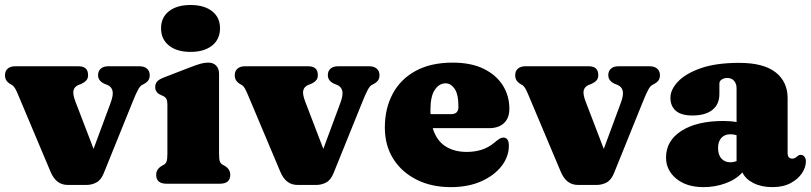

<svg xmlns="http://www.w3.org/2000/svg" viewBox="-21 -754 3327 788"><path d="M334 5H256.5Q209 5 186.5 -49L52.5 -367Q46.5 -381.5 41 -391Q35.5 -400.5 30 -404L21.5 -409Q-1 -422 -0.5 -445.5Q-0.5 -462.5 10.5 -472.2Q21.5 -482 41 -482H301.5Q340.5 -482 340.5 -445.5Q340.5 -432 333 -423.8Q325.5 -415.5 312 -409.5L300.5 -405Q285 -398.5 280.8 -383.5Q276.5 -368.5 289 -336L363 -143L433 -332Q445 -364.5 440.8 -381.2Q436.5 -398 420.5 -405L409 -409.5Q381.5 -421.5 381.5 -445.5Q381.5 -462.5 392.5 -472.2Q403.5 -482 423 -482H551.5Q571 -482 582.2 -472.2Q593.5 -462.5 593.5 -445.5Q593.5 -434 588.5 -425.5Q583.5 -417 570 -409.5L561.5 -405Q554 -401 545.8 -386.2Q537.5 -371.5 523.5 -336.5L405 -43.5Q393.5 -15 374.5 -5Q355.5 5 334 5Z M761 -541Q705 -541 672.5 -567Q640 -593 640 -638Q640 -682.5 672.5 -708Q705 -733.5 761 -733.5Q817 -733.5 849.5 -708Q882 -682.5 882 -638Q882 -593 849.5 -567Q817 -541 761 -541ZM878 -452V-123.5Q878 -100.5 881.2 -91.8Q884.5 -83 892 -78.5L901 -73.5Q924 -60 924 -36.5Q924 0 881.5 0H662.5Q620 0 620 -36.5Q620 -60 643.5 -73.5L652.5 -78.5Q659.5 -83 662.8 -91.8Q666 -100.5 666 -123.5V-322.5Q666 -342 661.2 -349.2Q656.5 -356.5 647.5 -360.5L638.5 -364.5Q616 -374.5 616 -396.5Q616 -410.5 624 -419.5Q632 -428.5 651.5 -436L760 -478Q786.5 -488 802.2 -492.5Q818 -497 833.5 -497Q855 -497 866.5 -484.2Q878 -471.5 878 -452Z M1277 5H1199.5Q1152 5 1129.5 -49L995.5 -367Q989.5 -381.5 984 -391Q978.5 -400.5 973 -404L964.5 -409Q942 -422 942.5 -445.5Q942.5 -462.5 953.5 -472.2Q964.5 -482 984 -482H1244.5Q1283.5 -482 1283.5 -445.5Q1283.5 -432 1276 -423.8Q1268.5 -415.5 1255 -409.5L1243.5 -405Q1228 -398.5 1223.8 -383.5Q1219.5 -368.5 1232 -336L1306 -143L1376 -332Q1388 -364.5 1383.8 -381.2Q1379.5 -398 1363.5 -405L1352 -409.5Q1324.5 -421.5 1324.5 -445.5Q1324.5 -462.5 1335.5 -472.2Q1346.5 -482 1366 -482H1494.5Q1514 -482 1525.2 -472.2Q1536.5 -462.5 1536.5 -445.5Q1536.5 -434 1531.5 -425.5Q1526.5 -417 1513 -409.5L1504.5 -405Q1497 -401 1488.8 -386.2Q1480.5 -371.5 1466.5 -336.5L1348 -43.5Q1336.5 -15 1317.5 -5Q1298.5 5 1277 5Z M2069.5 -307.5Q2069.5 -269.5 2047.5 -248.8Q2025.5 -228 1986 -228H1755Q1770 -178 1806.2 -154.2Q1842.5 -130.5 1895 -130.5Q1926.5 -130.5 1955 -139.2Q1983.5 -148 2008.5 -169Q2022.5 -181 2030.2 -185.2Q2038 -189.5 2045.5 -189.5Q2067.5 -188.5 2067.5 -156Q2067.5 -111.5 2037.8 -72.8Q2008 -34 1954.5 -10Q1901 14 1829 14Q1749.5 14 1688.5 -16.8Q1627.5 -47.5 1593 -102.2Q1558.5 -157 1558.5 -230.5Q1558.5 -309 1590.8 -369.2Q1623 -429.5 1685.2 -463.2Q1747.5 -497 1837 -497Q1912 -497 1963.8 -471.8Q2015.5 -446.5 2042.5 -403.8Q2069.5 -361 2069.5 -307.5ZM1745.5 -301.5Q1745.5 -293.5 1746 -285.5H1830Q1860.5 -285.5 1860.5 -315Q1860.5 -367 1845 -389.5Q1829.5 -412 1807.5 -412Q1782 -412 1763.8 -385.8Q1745.5 -359.5 1745.5 -301.5Z M2428 5H2350.5Q2303 5 2280.5 -49L2146.5 -367Q2140.5 -381.5 2135 -391Q2129.5 -400.5 2124 -404L2115.5 -409Q2093 -422 2093.5 -445.5Q2093.5 -462.5 2104.5 -472.2Q2115.5 -482 2135 -482H2395.5Q2434.5 -482 2434.5 -445.5Q2434.5 -432 2427 -423.8Q2419.5 -415.5 2406 -409.5L2394.5 -405Q2379 -398.5 2374.8 -383.5Q2370.5 -368.5 2383 -336L2457 -143L2527 -332Q2539 -364.5 2534.8 -381.2Q2530.5 -398 2514.5 -405L2503 -409.5Q2475.5 -421.5 2475.5 -445.5Q2475.5 -462.5 2486.5 -472.2Q2497.5 -482 2517 -482H2645.5Q2665 -482 2676.2 -472.2Q2687.5 -462.5 2687.5 -445.5Q2687.5 -434 2682.5 -425.5Q2677.5 -417 2664 -409.5L2655.5 -405Q2648 -401 2639.8 -386.2Q2631.5 -371.5 2617.5 -336.5L2499 -43.5Q2487.5 -15 2468.5 -5Q2449.5 5 2428 5Z M2712.5 -107.5Q2712.5 -176.5 2775.8 -217Q2839 -257.5 2948 -257.5Q2978.5 -257.5 3002 -253V-392Q3002 -410.5 2991.8 -422.2Q2981.5 -434 2964 -434Q2951 -434 2941.2 -427.8Q2931.5 -421.5 2931.5 -411V-368Q2931.5 -326 2902.8 -303Q2874 -280 2820.5 -280Q2775 -280 2752.8 -299.2Q2730.5 -318.5 2730.5 -353Q2730.5 -386 2761.5 -419Q2792.5 -452 2855 -474Q2917.5 -496 3012.5 -496Q3113 -496 3162.2 -457.2Q3211.5 -418.5 3211.5 -351.5V-124Q3211.5 -115.5 3216 -109.2Q3220.5 -103 3231 -103Q3238 -103 3242.5 -106Q3247 -109 3250.5 -112Q3253.5 -114.5 3256.8 -116.5Q3260 -118.5 3264.5 -118.5Q3275.5 -118.5 3281 -110.5Q3286.5 -102.5 3286.5 -91.5Q3286.5 -67.5 3270.5 -43.2Q3254.5 -19 3223.8 -2.5Q3193 14 3149 14Q3104 14 3071 -2.8Q3038 -19.5 3026 -46.5Q3000 -17.5 2957 -1.8Q2914 14 2866.5 14Q2796.5 14 2754.5 -20.8Q2712.5 -55.5 2712.5 -107.5ZM2926 -147Q2926 -118.5 2939.8 -103.2Q2953.5 -88 2976.5 -88Q2989.5 -88 3002 -93V-199Q2990.5 -203 2976 -203Q2953 -203 2939.5 -188Q2926 -173 2926 -147Z"/></svg>

Font: Fraunces 9pt Soft Black
Style: Regular
Weight: 900
Version: Version 1.000;[b76b70a41]